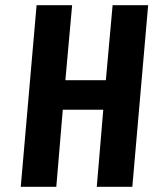

<svg xmlns="http://www.w3.org/2000/svg" viewBox="-20 -720 610 740"><path d="M353 0 378 -297H222L197 0H60L121 -700H258L232 -411H388L414 -700H551L490 0Z"/></svg>

Font: Share
Style: Bold Italic
Weight: 700
Designer: Ralph du Carrois
Version: Version 1.002